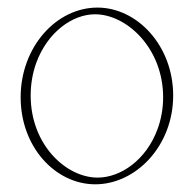

<svg xmlns="http://www.w3.org/2000/svg" viewBox="-20 -475 510 504"><path d="M434.6 -224.1C434.6 -355.5 339.8 -455.1 235.8 -455.1C127.4 -455.1 34.2 -351.1 34.2 -219.7C34.2 -88.4 126 8.8 230 8.8C337.4 8.8 434.6 -92.8 434.6 -224.1ZM236.3 -8.8C153.3 -8.8 60.5 -95.2 60.5 -224.1C60.5 -255.4 65.9 -284.2 75.2 -310.1C105 -391.1 170.4 -437.5 229.5 -437.5C312.5 -437.5 408.2 -348.6 408.2 -219.7C408.2 -189.5 402.8 -161.1 393.6 -136.2C363.8 -54.7 296.4 -8.8 236.3 -8.8Z"/></svg>

Font: WireWyrm
Style: Light
Weight: 200
Version: Version 001.000